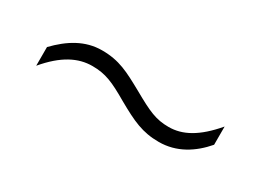

<svg xmlns="http://www.w3.org/2000/svg" viewBox="-21 -501 495 365"><g transform="rotate(30 226.5 -318.5)"><path d="M43 -320V-279C75 -317 105 -332 136 -332C165 -332 183 -324 219 -303C258 -281 281 -270 317 -270C356 -270 387 -290 411 -318V-358C378 -319 349 -304 319 -304C291 -304 274 -312 235 -334C197 -355 175 -367 137 -367C100 -367 70 -348 43 -320Z"/></g></svg>

Font: Noto Sans Devanagari UI Condensed ExtraLight
Style: Regular
Weight: 200
Width: 3
Designer: Jelle Bosma - Monotype Design Team
Foundry: Monotype Imaging Inc.
Version: Version 2.004